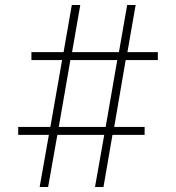

<svg xmlns="http://www.w3.org/2000/svg" viewBox="-20 -750 706 770"><path d="M139 0 176 -209H53V-241H182L229 -509H106V-541H235L268 -730H302L269 -541H457L490 -730H524L491 -541H613V-509H484L438 -241H560V-209H431L395 0H361L398 -209H210L173 0ZM213 -225 200 -241H419L401 -225L453 -525L466 -509H247L265 -525Z"/></svg>

Font: M PLUS 1 Thin ExtraLight
Style: Regular
Weight: 250
Version: Version 1.001